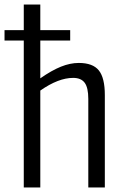

<svg xmlns="http://www.w3.org/2000/svg" viewBox="-43 -828 543 848"><path d="M-23 -695H62V-808H135V-695H267V-649H135V-482Q185 -517 226 -533.5Q267 -550 305 -550Q367 -550 393.5 -517Q420 -484 420 -408V0H347V-391Q347 -441 331 -462.5Q315 -484 280 -484Q215 -484 135 -428V0H62V-649H-23Z"/></svg>

Font: Encode Sans Compressed
Style: Regular
Weight: 400
Designer: Pablo Impallari, Andres Torresi
Foundry: Pablo Impallari, Andres Torresi
Version: Version 1.000; ttfautohint (v1.00) -l 8 -r 50 -G 200 -x 14 -